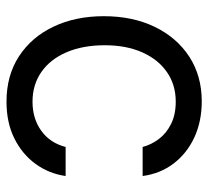

<svg xmlns="http://www.w3.org/2000/svg" viewBox="-44 -548 604 555"><g transform="rotate(90 257.5 -271.0)"><path d="M274.4 11.7Q198.2 11.7 142.8 -24.7Q87.4 -61 57.4 -124.5Q27.3 -188 27.3 -269.5Q27.3 -353 58.1 -416.7Q88.9 -480.5 144.3 -516.6Q199.7 -552.7 273.4 -552.7Q331.1 -552.7 377.2 -531.5Q423.3 -510.3 452.9 -471.7Q482.4 -433.1 489.3 -381.8H405.3Q398.9 -406.7 382.3 -428.7Q365.7 -450.7 338.6 -464.1Q311.5 -477.5 274.4 -477.5Q225.6 -477.5 189 -452.1Q152.3 -426.8 131.8 -380.6Q111.3 -334.5 111.3 -272.5Q111.3 -209.5 131.3 -162.4Q151.4 -115.2 188.2 -89.4Q225.1 -63.5 274.4 -63.5Q323.7 -63.5 358.9 -89.1Q394 -114.7 405.3 -159.2H489.3Q482.4 -110.8 454.3 -72.3Q426.3 -33.7 380.6 -11Q335 11.7 274.4 11.7Z"/></g></svg>

Font: Inter Tight
Style: Regular
Weight: 400
Designer: Rasmus Andersson
Foundry: rsms
Version: Version 3.002